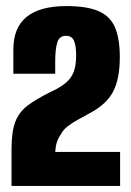

<svg xmlns="http://www.w3.org/2000/svg" viewBox="-20 -613 433 633"><path d="M18 0Q18 -31 18 -61.5Q18 -92 18 -122Q18 -179 30.5 -211.5Q43 -244 71 -265Q99 -286 143 -308Q178 -324 196.5 -339.5Q215 -355 223 -376Q231 -397 231 -430Q231 -462 224 -478.5Q217 -495 197 -495Q176 -495 169 -473.5Q162 -452 162 -408V-370H24V-450Q24 -522 68 -557.5Q112 -593 199 -593Q266 -593 304.5 -576.5Q343 -560 359 -523Q375 -486 375 -425Q375 -354 353.5 -312Q332 -270 278 -241Q256 -229 237 -218.5Q218 -208 203 -196.5Q188 -185 180 -169Q172 -158 167.5 -144Q163 -130 162 -112H376V0Z"/></svg>

Font: Alumni Sans Thin ExtraBold
Style: Regular
Weight: 800
Version: Version 1.018